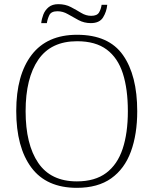

<svg xmlns="http://www.w3.org/2000/svg" viewBox="-20 -892 738 922"><path d="M349 10Q203 10 130.5 -87.5Q58 -185 58 -359Q58 -532 132 -628.5Q206 -725 350 -725Q502 -725 570.5 -627.5Q639 -530 639 -358Q639 -247 608.5 -164Q578 -81 514 -35.5Q450 10 349 10ZM349 -21Q436 -21 490 -61.5Q544 -102 569 -177.5Q594 -253 594 -358Q594 -464 570 -539Q546 -614 492.5 -654Q439 -694 350 -694Q225 -694 164 -605.5Q103 -517 103 -358Q103 -199 163.5 -110Q224 -21 349 -21ZM416 -781Q384 -781 357 -795.5Q330 -810 306 -824Q282 -838 256 -838Q226 -838 217 -819.5Q208 -801 205 -781H178Q180 -801 188 -822Q196 -843 213.5 -857.5Q231 -872 260 -872Q294 -872 320.5 -858Q347 -844 370 -830Q393 -816 418 -816Q446 -816 455.5 -832Q465 -848 468 -869H495Q492 -836 475 -808.5Q458 -781 416 -781Z"/></svg>

Font: Noto Serif Tamil ExtraLight
Style: Regular
Weight: 200
Designer: Indian Type Foundry, Tom Grace, and the Monotype Design Team
Foundry: Monotype Imaging Inc.
Version: Version 2.004; ttfautohint (v1.8.4.7-5d5b)